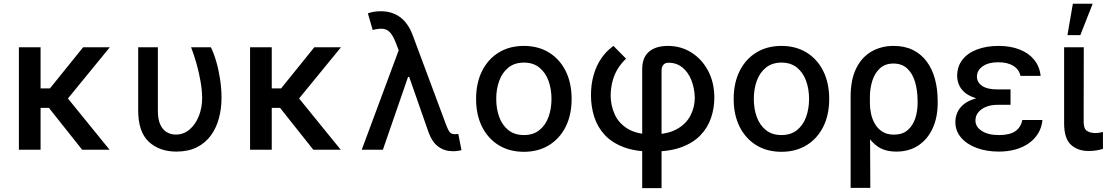

<svg xmlns="http://www.w3.org/2000/svg" viewBox="-20 -797 5895 1022"><path d="M196 -545.5V0H80.6V-545.5ZM564.6 -545.5 300.8 -223H165.5L149.1 -326.3H245.7L422.6 -545.5ZM417.3 0 233.7 -231.2 317.1 -302.9 563.2 0Z M715.6 -545.5H820.3V-207.4Q820.3 -160.2 833.8 -132.5Q847.3 -104.8 869.1 -92.7Q891 -80.6 915.5 -80.6Q957.4 -80.6 989 -107.6Q1020.6 -134.6 1038.4 -179.2Q1056.1 -223.7 1056.1 -277Q1055.4 -318.5 1047.2 -365.2Q1039.1 -411.9 1025.9 -458.5Q1012.8 -505 997.2 -545.5H1102.3Q1117.5 -515.6 1130.5 -471.4Q1143.5 -427.2 1151.3 -376.6Q1159.1 -326 1159.1 -277Q1159.1 -219.8 1145.4 -168Q1131.7 -116.1 1102.6 -76.2Q1073.5 -36.2 1027.9 -13.1Q982.2 9.9 919 9.9Q828.1 9.9 771.8 -42.6Q715.6 -95.2 715.6 -208.8Z M1426.5 -545.5V0H1311.1V-545.5ZM1795.1 -545.5 1531.2 -223H1396L1379.6 -326.3H1476.2L1653.1 -545.5ZM1647.7 0 1464.1 -231.2 1547.6 -302.9 1793.7 0Z M2389.6 7.8Q2345.9 7.8 2313 -16.5Q2280.2 -40.8 2262.1 -90.2L2144.2 -427.2L2107.2 -516.7L2086.3 -570.7Q2072.4 -605.8 2057.2 -623.2Q2041.9 -640.6 2019.9 -643.5Q1997.9 -646.3 1963.8 -637.4L1938.2 -725.9Q1948.9 -730.1 1966.4 -733.7Q1984 -737.2 2006 -737.2Q2067.5 -737.2 2110.1 -705.4Q2152.7 -673.7 2176.5 -610.4L2355.8 -129.3Q2363.3 -109.7 2371.8 -96.2Q2380.3 -82.7 2401.3 -82.7Q2405.2 -82.7 2410.9 -83.3Q2416.5 -83.8 2419.4 -84.2L2436.4 2.1Q2426.1 5 2413.5 6.6Q2400.9 8.2 2389.6 7.8ZM1905.5 0 2119.7 -576.3 2174 -387.4H2152L2018.1 0Z M2768.5 11Q2691.8 11 2634.6 -24.1Q2577.4 -59.3 2545.8 -122.5Q2514.2 -185.7 2514.2 -270.2Q2514.2 -355.1 2545.8 -418.7Q2577.4 -482.2 2634.6 -517.4Q2691.8 -552.6 2768.5 -552.6Q2845.2 -552.6 2902.3 -517.4Q2959.5 -482.2 2991.1 -418.7Q3022.7 -355.1 3022.7 -270.2Q3022.7 -185.7 2991.1 -122.5Q2959.5 -59.3 2902.3 -24.1Q2845.2 11 2768.5 11ZM2768.8 -78.1Q2818.5 -78.1 2851.2 -104.4Q2883.9 -130.7 2899.7 -174.4Q2915.5 -218 2915.5 -270.6Q2915.5 -322.8 2899.7 -366.7Q2883.9 -410.5 2851.2 -437.1Q2818.5 -463.8 2768.8 -463.8Q2718.8 -463.8 2685.9 -437.1Q2653.1 -410.5 2637.3 -366.7Q2621.4 -322.8 2621.4 -270.6Q2621.4 -218 2637.3 -174.4Q2653.1 -130.7 2685.9 -104.4Q2718.8 -78.1 2768.8 -78.1Z M3398.4 204.5V-428.3Q3398.4 -491.1 3434.5 -521.8Q3470.5 -552.6 3535.2 -552.6Q3605.1 -552.6 3661 -517Q3717 -481.5 3749.6 -419.4Q3782.3 -357.2 3782.3 -277.3Q3782.3 -220.9 3764.7 -169.2Q3747.2 -117.5 3708.5 -77.1Q3669.7 -36.6 3606.5 -13.3Q3543.3 9.9 3452.1 9.9Q3361.5 9.9 3299 -14Q3236.5 -38 3198.2 -79.7Q3159.8 -121.4 3142.8 -175.8Q3125.7 -230.1 3125.7 -290.5Q3125.7 -347.7 3139.7 -397.2Q3153.8 -446.7 3180.6 -486.2Q3207.4 -525.6 3245.4 -552.6L3312.5 -484.7Q3286.6 -460.2 3268.6 -431.1Q3250.7 -402 3241.1 -367.2Q3231.5 -332.4 3230.5 -290.5Q3230.5 -235.8 3252.1 -188Q3273.8 -140.3 3322.4 -111Q3371.1 -81.7 3452.1 -81.7Q3532.3 -81.7 3582 -109.2Q3631.7 -136.7 3655 -181.5Q3678.3 -226.2 3678.3 -277.3Q3676.8 -328.5 3660 -370.7Q3643.1 -413 3612.2 -438Q3581.3 -463.1 3538.7 -463.1Q3519.9 -463.1 3510.7 -451.5Q3501.4 -440 3501.4 -422.9V204.5Z M4139.6 11Q4062.9 11 4005.7 -24.1Q3948.5 -59.3 3916.9 -122.5Q3885.3 -185.7 3885.3 -270.2Q3885.3 -355.1 3916.9 -418.7Q3948.5 -482.2 4005.7 -517.4Q4062.9 -552.6 4139.6 -552.6Q4216.3 -552.6 4273.4 -517.4Q4330.6 -482.2 4362.2 -418.7Q4393.8 -355.1 4393.8 -270.2Q4393.8 -185.7 4362.2 -122.5Q4330.6 -59.3 4273.4 -24.1Q4216.3 11 4139.6 11ZM4139.9 -78.1Q4189.6 -78.1 4222.3 -104.4Q4255 -130.7 4270.8 -174.4Q4286.6 -218 4286.6 -270.6Q4286.6 -322.8 4270.8 -366.7Q4255 -410.5 4222.3 -437.1Q4189.6 -463.8 4139.9 -463.8Q4089.8 -463.8 4057 -437.1Q4024.1 -410.5 4008.3 -366.7Q3992.5 -322.8 3992.5 -270.6Q3992.5 -218 4008.3 -174.4Q4024.1 -130.7 4057 -104.4Q4089.8 -78.1 4139.9 -78.1Z M4507.8 203.1V-282.7Q4507.8 -372.2 4537.1 -432.2Q4566.4 -492.2 4618.3 -522.4Q4670.1 -552.6 4736.9 -552.6Q4795.5 -552.6 4839.1 -531.1Q4882.8 -509.6 4912.3 -470.2Q4941.8 -430.8 4956.5 -377Q4971.2 -323.2 4971.2 -258.5V-248.6Q4971.2 -172.6 4944.6 -114.3Q4918 -56.1 4868.8 -23.1Q4819.6 9.9 4751.4 9.9Q4693.2 9.9 4655 -14.9Q4616.8 -39.8 4592.3 -85Q4567.8 -130.3 4550.8 -191.1L4610.4 -246.1Q4610.4 -220.5 4616.5 -191.8Q4622.5 -163 4637.1 -137.8Q4651.6 -112.6 4676.3 -96.4Q4701 -80.3 4738.3 -80.3Q4783 -80.3 4810.9 -104Q4838.8 -127.8 4851.6 -166.2Q4864.3 -204.5 4864.3 -248.6V-258.5Q4864.3 -314.6 4851 -360.1Q4837.7 -405.5 4809.3 -432.2Q4780.9 -458.8 4735.4 -458.8Q4690.7 -458.8 4662.8 -432.4Q4634.9 -405.9 4622.5 -364.7Q4610.1 -323.5 4610.4 -279.1L4612.6 203.1Z M5273.4 -284.8H5359V-239H5289.8Q5255.3 -239 5228.9 -228.3Q5202.4 -217.7 5187.3 -199Q5172.2 -180.4 5172.2 -155.5Q5172.2 -121.8 5206 -100Q5239.7 -78.1 5297.2 -78.1Q5353.7 -78.1 5383.5 -98Q5413.4 -117.9 5421.9 -158.4H5528.8Q5525.2 -119.3 5506.6 -88.1Q5487.9 -56.8 5457.2 -35Q5426.5 -13.1 5385.8 -1.6Q5345.2 9.9 5296.9 9.9Q5230.8 9.9 5178.4 -9.6Q5126.1 -29.1 5095.7 -64.6Q5065.3 -100.1 5065.3 -148.1Q5065.3 -172.2 5075.1 -196.4Q5084.9 -220.5 5108.1 -240.4Q5131.4 -260.3 5171.7 -272.5Q5212 -284.8 5273.4 -284.8ZM5359 -262.4H5273.4Q5214.5 -262.4 5175.8 -274.1Q5137.1 -285.9 5115.1 -304.9Q5093 -323.9 5084 -347.1Q5074.9 -370.4 5074.9 -393.1Q5074.9 -443.5 5103 -479.2Q5131 -514.9 5180.8 -533.7Q5230.5 -552.6 5295.8 -552.6Q5358.7 -552.6 5407.1 -533.6Q5455.6 -514.6 5484.7 -478.9Q5513.8 -443.2 5519.2 -393.1H5411.9Q5404.8 -426.8 5374.1 -446.2Q5343.4 -465.6 5293.3 -465.6Q5240.8 -465.6 5210.6 -443.9Q5180.4 -422.2 5180 -389.2Q5180.4 -358.3 5208.1 -339.7Q5235.8 -321 5289.8 -321H5359Z M5644.2 -545.5H5748.9L5748.2 -147Q5748.6 -110.4 5766.9 -99.6Q5785.2 -88.8 5809.3 -88.8Q5821 -88.8 5832.9 -90.9Q5844.8 -93 5850.9 -94.5V-4.6Q5837.7 -0.4 5818.4 3.2Q5799 6.7 5773.8 6.7Q5716.6 6.7 5680.4 -26.6Q5644.2 -60 5644.2 -141ZM5661.9 -610.1 5690.7 -777H5796.2L5730.5 -610.1Z"/></svg>

Font: InterMG Medium
Style: Regular
Weight: 500
Designer: Rasmus Andersson
Foundry: rsms
Version: Version 3.019;December 26, 2023;FontCreator 15.0.0.2955 64-b